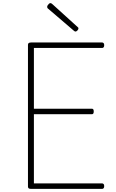

<svg xmlns="http://www.w3.org/2000/svg" viewBox="-20 -1209 740 1229"><path d="M178 0Q168 0 163.5 -3.5Q159 -7 159 -15V-922Q159 -930 164 -933.5Q169 -937 179 -937H634Q639 -937 643 -933Q647 -929 647 -920Q647 -910 643 -906Q639 -902 634 -902H197V-513H569Q574 -513 577 -509Q580 -505 580 -496Q580 -486 577 -482Q574 -478 569 -478H197V-35H634Q639 -35 643 -31Q647 -27 647 -18Q647 -8 643 -4Q639 0 634 0ZM463 -1007Q460 -1007 458 -1008.5Q456 -1010 452 -1013L285 -1156Q283 -1159 282.5 -1161Q282 -1163 282 -1166Q282 -1170 285.5 -1175.5Q289 -1181 293.5 -1185Q298 -1189 303 -1189Q307 -1189 310 -1186.5Q313 -1184 317 -1181L478 -1035Q481 -1033 481.5 -1030.5Q482 -1028 482 -1026Q482 -1021 475.5 -1014Q469 -1007 463 -1007Z"/></svg>

Font: Playwrite US Modern Thin
Style: Regular
Weight: 250
Designer: Veronika Burian, José Scaglione
Foundry: TypeTogether
Version: Version 1.003